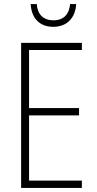

<svg xmlns="http://www.w3.org/2000/svg" viewBox="-20 -925 475 945"><path d="M355 -905H325C321 -856 294 -825 243 -825C193 -825 164 -855 161 -905H131C135 -832 178 -793 242 -793C309 -793 351 -836 355 -905ZM383 0V-36H123V-357H369V-393H123V-679H383V-714H84V0Z"/></svg>

Font: Noto Sans Condensed ExtraLight
Style: Regular
Weight: 200
Width: 3
Designer: Monotype Design Team
Foundry: Monotype Imaging Inc.
Version: Version 2.013